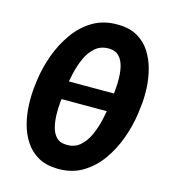

<svg xmlns="http://www.w3.org/2000/svg" viewBox="-109 -808 801 906"><g transform="rotate(15 291.5 -355.5)"><path d="M439 -401.9 423.3 -312.5H158.2L174.3 -401.9ZM559.6 -371.6 555.7 -339.8Q547.4 -279.3 525.1 -217.3Q502.9 -155.3 465.8 -103Q428.7 -50.8 375.7 -19.5Q322.8 11.7 252.4 9.8Q196.8 8.3 158.9 -13.7Q121.1 -35.6 96.9 -72.3Q72.8 -108.9 61 -154.1Q49.3 -199.2 47.4 -247.1Q45.4 -294.9 50.8 -339.4L54.7 -371.1Q63 -431.6 85.4 -493.7Q107.9 -555.7 145 -607.9Q182.1 -660.2 235.4 -691.4Q288.6 -722.7 359.9 -720.7Q414.6 -719.7 452.9 -697.3Q491.2 -674.8 514.6 -637.9Q538.1 -601.1 549.8 -555.9Q561.5 -510.7 563.5 -463.1Q565.4 -415.5 559.6 -371.6ZM415 -342.3 418.5 -375Q420.4 -393.6 423.1 -421.4Q425.8 -449.2 425 -479.7Q424.3 -510.3 417.5 -536.9Q410.6 -563.5 394 -581.3Q377.4 -599.1 348.1 -600.6Q306.6 -602.5 278.8 -579.1Q251 -555.7 234.6 -518.8Q218.3 -481.9 209.2 -442.4Q200.2 -402.8 196.3 -372.1L191.9 -338.9Q189.5 -320.3 186.8 -292.2Q184.1 -264.2 185.1 -233.2Q186 -202.1 192.9 -175Q199.7 -147.9 216.1 -129.9Q232.4 -111.8 262.7 -110.4Q304.7 -107.9 332.3 -131.8Q359.9 -155.8 376.5 -193.6Q393.1 -231.4 401.9 -271.5Q410.6 -311.5 415 -342.3Z"/></g></svg>

Font: Roboto Condensed
Style: Bold Italic
Weight: 700
Italic angle: -12°
Designer: Christian Robertson
Foundry: Google
Version: Version 3.0